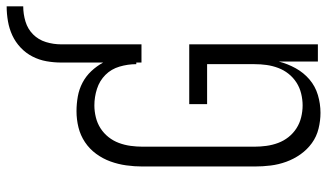

<svg xmlns="http://www.w3.org/2000/svg" viewBox="-228 -770 1006 591"><g transform="rotate(-90 275.5 -475.0)"><path d="M378 -790Q378 -813 382 -835.5Q386 -858 396.5 -878.5Q407 -899 424 -915Q441 -931 461.5 -940.5Q482 -950 505 -954Q528 -958 551 -958V-907Q527 -907 504 -900Q481 -893 464.5 -876.5Q448 -860 441 -837Q434 -814 434 -790ZM223 8Q199 8 174.5 2Q150 -4 130 -18.5Q110 -33 95.5 -53.5Q81 -74 72.5 -97.5Q64 -121 61 -145.5Q58 -170 58 -195V-540Q58 -565 61.5 -590Q65 -615 73.5 -638.5Q82 -662 97 -682.5Q112 -703 133 -717Q154 -731 178.5 -737Q203 -743 228 -743Q251 -743 273.5 -739Q296 -735 316 -724.5Q336 -714 351.5 -697.5Q367 -681 378 -661V-790H434V-543H378V-559H373Q373 -585 365.5 -610.5Q358 -636 340 -654Q322 -672 297 -680Q272 -688 246 -688Q228 -688 209.5 -683.5Q191 -679 175.5 -669Q160 -659 148.5 -644.5Q137 -630 130.5 -612.5Q124 -595 121.5 -576.5Q119 -558 119 -540V-195Q119 -177 121.5 -158.5Q124 -140 130.5 -122.5Q137 -105 148.5 -90.5Q160 -76 175.5 -66Q191 -56 209.5 -51.5Q228 -47 246 -47Q264 -47 282.5 -51.5Q301 -56 316.5 -66Q332 -76 343.5 -90.5Q355 -105 361.5 -122.5Q368 -140 370.5 -158Q373 -176 373 -195V-341H250V-396H434V0H381V-120Q374 -93 360.5 -68.5Q347 -44 326 -26Q305 -8 278 0Q251 8 223 8Z"/></g></svg>

Font: Iosevka Term Curly Light
Style: Regular
Weight: 300
Designer: Belleve Invis
Foundry: Belleve Invis
Version: Version 32.3.0